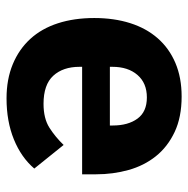

<svg xmlns="http://www.w3.org/2000/svg" viewBox="-14 -564 589 602"><g transform="rotate(90 281.0 -262.5)"><path d="M288 12Q228 12 181 -7.5Q134 -27 101.5 -62.5Q69 -98 52.5 -149Q36 -200 36 -263Q36 -325 52 -375.5Q68 -426 99.5 -462Q131 -498 177 -517.5Q223 -537 282 -537Q347 -537 393.5 -515Q440 -493 469.5 -456Q499 -419 512.5 -370.5Q526 -322 526 -269V-225H189V-217Q189 -165 217 -134.5Q245 -104 305 -104Q351 -104 380 -122.5Q409 -141 434 -167L508 -75Q473 -34 416.5 -11Q360 12 288 12ZM285 -428Q240 -428 214.5 -398.5Q189 -369 189 -320V-312H373V-321Q373 -369 351.5 -398.5Q330 -428 285 -428Z"/></g></svg>

Font: IBM Plex Arabic
Style: Bold
Weight: 700
Designer: Mike Abbink, Paul van der Laan, Pieter van Rosmalen, Wael Morcos, Khajak Apelian
Foundry: Bold Monday
Version: Version 1.0